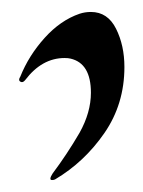

<svg xmlns="http://www.w3.org/2000/svg" viewBox="-20 -687 239 321"><path d="M132 -667Q160 -667 174 -639Q188 -611 188 -575Q188 -513 154.5 -464.5Q121 -416 72 -387Q70 -386 67 -386Q61 -386 68 -397Q92 -429 113 -465Q132 -499 132 -532Q132 -581 98 -589Q94 -590 88 -590Q50 -590 22 -553Q18 -548 14 -550.5Q10 -553 14 -559Q28 -594 54.5 -623.5Q81 -653 113 -664Q122 -667 132 -667Z"/></svg>

Font: Fedorovsk Unicode
Style: Medium
Weight: 500
Designer: Aleksandr Andreev and Nikita Simmons
Version: Version 3.2